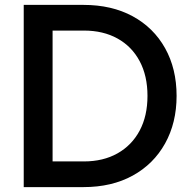

<svg xmlns="http://www.w3.org/2000/svg" viewBox="-20 -765 781 785"><path d="M77 0H321Q437 0 522.5 -47Q608 -94 655 -178.5Q702 -263 702 -373Q702 -484 655 -568Q608 -652 522.5 -698.5Q437 -745 321 -745H77ZM195 -105V-640H323Q402 -640 460.5 -607.5Q519 -575 551 -515Q583 -455 583 -373Q583 -291 551 -231Q519 -171 460.5 -138Q402 -105 323 -105Z"/></svg>

Font: Custom Plus Jakarta Sans SemiBold
Style: Regular
Weight: 600
Designer: Gumpita Rahayu & FullSphere
Foundry: Tokotype & FullSphere
Version: Version 1.001;hotconv 1.0.117;makeotfexe 2.5.65602